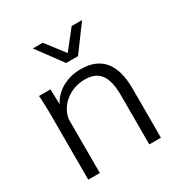

<svg xmlns="http://www.w3.org/2000/svg" viewBox="-169 -860 948 991"><g transform="rotate(-30 305.5 -364.5)"><path d="M142.1 0V-322.3C149.4 -361.8 169.4 -394.5 202.1 -419.4C234.9 -444.3 272.5 -457 315.9 -457C401.9 -457 437 -403.8 437 -293V0H506.3V-293C506.3 -439.9 445.3 -513.7 323.7 -513.7C284.2 -513.7 247.6 -504.9 214.4 -486.8C181.6 -468.8 156.7 -443.8 140.1 -411.1L137.2 -501H68.8L70.3 -485.4C70.8 -474.6 71.8 -460.4 72.3 -442.9C72.8 -425.8 73.2 -410.2 73.2 -396V0ZM346.2 -578.6 457.5 -729.5H395.5L308.1 -619.1L223.1 -729.5H164.1L275.4 -578.6Z"/></g></svg>

Font: Ride Light
Style: Regular
Weight: 300
Version: Version 3.000